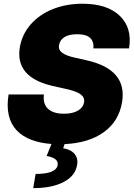

<svg xmlns="http://www.w3.org/2000/svg" viewBox="-20 -757 709 1019"><path d="M475.9 -500Q479 -536.2 458.3 -555.8Q437.5 -575.3 390.6 -575.3Q346.6 -575.3 322.6 -560.4Q298.7 -545.5 294 -519.9Q287.6 -494.7 308.9 -477.8Q330.3 -460.9 380.7 -450.3L437.5 -437.5Q657 -389.2 627.8 -214.5Q610.8 -112.9 530.7 -55.4Q450.6 2.1 322.8 7.8L315.3 29.8Q355.8 36.2 375.7 60Q395.6 83.8 389.2 117.9Q380.7 175.4 318.5 208.5Q256.4 241.5 156.2 241.5L169 166.2Q274.5 166.2 285.5 122.2Q289.8 101.9 275 89.1Q260.3 76.3 227.3 71L253.2 7.1Q191.4 2.5 144.9 -15.6Q98.4 -33.7 68 -65.7Q37.6 -97.7 26.5 -145.8Q15.3 -193.9 25.6 -255.7H213.1Q206.7 -206 234.7 -179.7Q262.8 -153.4 319.6 -153.4Q366.1 -153.4 394 -170.1Q421.9 -186.8 426.1 -214.5Q430.4 -239.3 408 -256.2Q385.7 -273.1 328.1 -285.5L258.5 -301.1Q59.3 -346.9 85.2 -505.7Q96.6 -574.2 142.6 -627.1Q188.6 -680 260.1 -708.6Q331.7 -737.2 417.6 -737.2Q549.4 -737.2 616.1 -672.6Q682.9 -608 664.8 -500Z"/></svg>

Font: Karasuma Gothic
Style: Italic
Weight: 900
Italic angle: -9.39999°
Designer: Rasmus Andersson / Ryoko Nishizuka
Foundry: Genbu
Version: Version 1.00